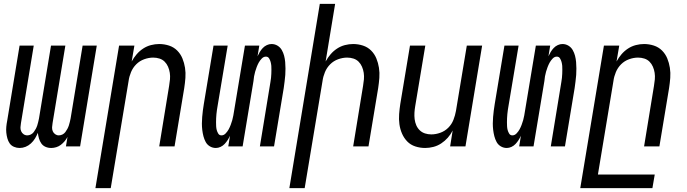

<svg xmlns="http://www.w3.org/2000/svg" viewBox="-20 -755 3540 990"><path d="M81 8Q66 8 52 2Q38 -4 30 -15.5Q22 -27 18 -41.5Q14 -56 12.5 -71Q11 -86 12.5 -101.5Q14 -117 17 -132L81 -520H154L88 -120Q86 -109 85.5 -98.5Q85 -88 89 -78.5Q93 -69 101.5 -63Q110 -57 121 -57Q130 -57 139 -61.5Q148 -66 154 -74Q160 -82 164.5 -90.5Q169 -99 172 -108Q175 -117 177 -126Q179 -135 181 -144L243 -520H317L251 -120Q249 -109 248.5 -98.5Q248 -88 252 -78.5Q256 -69 264.5 -63Q273 -57 283 -57Q293 -57 302 -61.5Q311 -66 317 -74Q323 -82 327.5 -90.5Q332 -99 335 -108Q338 -117 340 -126Q342 -135 344 -144L406 -520H479L393 0H320L328 -49Q322 -37 313 -26.5Q304 -16 293.5 -8Q283 0 270 4Q257 8 244 8Q228 8 214.5 2Q201 -4 193 -15.5Q185 -27 181 -41Q177 -55 175 -70Q169 -55 160.5 -41Q152 -27 139.5 -15.5Q127 -4 112 2Q97 8 81 8Z M472 215 594 -520H673L659 -438Q670 -458 684.5 -475Q699 -492 718 -504.5Q737 -517 758.5 -522.5Q780 -528 801 -528Q827 -528 851.5 -520Q876 -512 893.5 -494.5Q911 -477 920.5 -454Q930 -431 934 -405.5Q938 -380 936 -353.5Q934 -327 930 -301L880 0H801L852 -312Q855 -329 856.5 -346Q858 -363 855.5 -379.5Q853 -396 846.5 -411Q840 -426 829 -437Q818 -448 802.5 -453Q787 -458 770 -458Q747 -458 723.5 -449.5Q700 -441 682.5 -423.5Q665 -406 655.5 -383Q646 -360 643 -337L551 215Z M1093 8Q1076 8 1062 -0.5Q1048 -9 1040.5 -23Q1033 -37 1029 -52.5Q1025 -68 1023 -84.5Q1021 -101 1021 -118Q1021 -135 1022.5 -151.5Q1024 -168 1026 -185Q1028 -202 1031 -219L1081 -520H1154L1102 -209Q1100 -198 1098.5 -187.5Q1097 -177 1096 -166.5Q1095 -156 1094.5 -145.5Q1094 -135 1094 -125Q1094 -115 1094.5 -104.5Q1095 -94 1097.5 -84.5Q1100 -75 1105.5 -66Q1111 -57 1122 -57Q1134 -57 1143.5 -67Q1153 -77 1159 -88Q1165 -99 1169.5 -111Q1174 -123 1177.5 -135Q1181 -147 1183 -159Q1185 -171 1187 -183L1243 -520H1317L1308 -465Q1313 -476 1319.5 -487Q1326 -498 1335 -507.5Q1344 -517 1356 -522.5Q1368 -528 1380 -528Q1397 -528 1411 -519.5Q1425 -511 1433 -497Q1441 -483 1445 -467.5Q1449 -452 1450.5 -435.5Q1452 -419 1452 -402Q1452 -385 1451 -368.5Q1450 -352 1447.5 -335Q1445 -318 1443 -301L1393 0H1320L1371 -311Q1373 -322 1374.5 -332.5Q1376 -343 1377.5 -353.5Q1379 -364 1379 -374.5Q1379 -385 1379.5 -395Q1380 -405 1379 -415.5Q1378 -426 1375.5 -435.5Q1373 -445 1367.5 -454Q1362 -463 1351 -463Q1339 -463 1329.5 -453Q1320 -443 1314 -432Q1308 -421 1303.5 -409Q1299 -397 1295.5 -385Q1292 -373 1290 -361Q1288 -349 1287 -337L1231 0H1157L1166 -55Q1161 -44 1154 -33Q1147 -22 1138 -12.5Q1129 -3 1117 2.5Q1105 8 1093 8Z M1472 215 1629 -735H1708L1659 -438Q1670 -458 1684.5 -475Q1699 -492 1718 -504.5Q1737 -517 1758.5 -522.5Q1780 -528 1801 -528Q1827 -528 1851.5 -520Q1876 -512 1893.5 -494.5Q1911 -477 1920.5 -454Q1930 -431 1934 -405.5Q1938 -380 1936 -353.5Q1934 -327 1930 -301L1880 0H1801L1852 -312Q1855 -329 1856.5 -346Q1858 -363 1855.5 -379.5Q1853 -396 1846.5 -411Q1840 -426 1829 -437Q1818 -448 1802.5 -453Q1787 -458 1770 -458Q1747 -458 1723.5 -449.5Q1700 -441 1682.5 -423.5Q1665 -406 1655.5 -383Q1646 -360 1643 -337L1551 215Z M2172 8Q2146 8 2121.5 0Q2097 -8 2080 -25.5Q2063 -43 2053 -66Q2043 -89 2039.5 -114.5Q2036 -140 2038 -166.5Q2040 -193 2044 -219L2094 -520H2173L2121 -208Q2118 -191 2117 -174Q2116 -157 2118 -140.5Q2120 -124 2126.5 -109Q2133 -94 2144.5 -83Q2156 -72 2171.5 -67Q2187 -62 2204 -62Q2227 -62 2250.5 -70.5Q2274 -79 2291.5 -96.5Q2309 -114 2318 -137Q2327 -160 2331 -183L2387 -520H2466L2380 0H2301L2314 -82Q2304 -62 2289 -45Q2274 -28 2255 -15.5Q2236 -3 2214.5 2.5Q2193 8 2172 8Z M2593 8Q2576 8 2562 -0.5Q2548 -9 2540.5 -23Q2533 -37 2529 -52.5Q2525 -68 2523 -84.5Q2521 -101 2521 -118Q2521 -135 2522.5 -151.5Q2524 -168 2526 -185Q2528 -202 2531 -219L2581 -520H2654L2602 -209Q2600 -198 2598.5 -187.5Q2597 -177 2596 -166.5Q2595 -156 2594.5 -145.5Q2594 -135 2594 -125Q2594 -115 2594.5 -104.5Q2595 -94 2597.5 -84.5Q2600 -75 2605.5 -66Q2611 -57 2622 -57Q2634 -57 2643.5 -67Q2653 -77 2659 -88Q2665 -99 2669.5 -111Q2674 -123 2677.5 -135Q2681 -147 2683 -159Q2685 -171 2687 -183L2743 -520H2817L2808 -465Q2813 -476 2819.5 -487Q2826 -498 2835 -507.5Q2844 -517 2856 -522.5Q2868 -528 2880 -528Q2897 -528 2911 -519.5Q2925 -511 2933 -497Q2941 -483 2945 -467.5Q2949 -452 2950.5 -435.5Q2952 -419 2952 -402Q2952 -385 2951 -368.5Q2950 -352 2947.5 -335Q2945 -318 2943 -301L2893 0H2820L2871 -311Q2873 -322 2874.5 -332.5Q2876 -343 2877.5 -353.5Q2879 -364 2879 -374.5Q2879 -385 2879.5 -395Q2880 -405 2879 -415.5Q2878 -426 2875.5 -435.5Q2873 -445 2867.5 -454Q2862 -463 2851 -463Q2839 -463 2829.5 -453Q2820 -443 2814 -432Q2808 -421 2803.5 -409Q2799 -397 2795.5 -385Q2792 -373 2790 -361Q2788 -349 2787 -337L2731 0H2657L2666 -55Q2661 -44 2654 -33Q2647 -22 2638 -12.5Q2629 -3 2617 2.5Q2605 8 2593 8Z M2972 215 3094 -520H3173L3159 -438Q3170 -458 3184.5 -475Q3199 -492 3218 -504.5Q3237 -517 3258.5 -522.5Q3280 -528 3301 -528Q3327 -528 3351.5 -520Q3376 -512 3393.5 -494.5Q3411 -477 3420.5 -454Q3430 -431 3434 -405.5Q3438 -380 3436 -353.5Q3434 -327 3430 -301L3380 0H3301L3352 -312Q3355 -329 3356.5 -346Q3358 -363 3355.5 -379.5Q3353 -396 3346.5 -411Q3340 -426 3329 -437Q3318 -448 3302.5 -453Q3287 -458 3270 -458Q3247 -458 3223.5 -449.5Q3200 -441 3182.5 -423.5Q3165 -406 3155.5 -383Q3146 -360 3143 -337L3063 145H3356L3344 215Z"/></svg>

Font: Iosevka Term Curly
Style: Italic
Weight: 400
Italic angle: -9°
Designer: Belleve Invis
Foundry: Belleve Invis
Version: Version 32.3.0